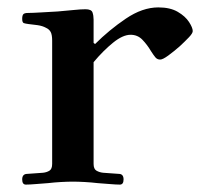

<svg xmlns="http://www.w3.org/2000/svg" viewBox="-20 -493 564 519"><path d="M40 -8Q40 -23 54 -23L96 -26Q106 -27 113.5 -31.5Q121 -36 121 -50V-383Q121 -399 117 -406.5Q113 -414 104 -418Q95 -423 81.5 -425Q68 -427 57 -428Q49 -429 44.5 -430.5Q40 -432 40 -442Q40 -451 43 -454.5Q46 -458 56 -458Q67 -458 92 -459.5Q117 -461 136 -462Q160 -464 179.5 -466Q199 -468 211 -468Q227 -468 230 -459.5Q233 -451 233 -440V-377L237 -374Q275 -412 320 -442.5Q365 -473 408 -473Q440 -473 460.5 -461Q481 -449 491 -433.5Q501 -418 501 -409Q501 -403 490.5 -392Q480 -381 466 -368Q450 -354 435 -343Q420 -332 413 -332Q405 -332 400 -338Q395 -344 388 -355Q378 -372 365 -385.5Q352 -399 333 -399Q312 -399 285.5 -377.5Q259 -356 233 -325V-50Q233 -36 241 -31.5Q249 -27 259 -26L301 -23Q314 -23 314 -8Q314 6 304 6Q294 6 276.5 4.5Q259 3 244 2Q227 0 209 -1Q191 -2 177 -2Q163 -2 145 -1Q127 0 110 2Q95 3 77.5 4.5Q60 6 50 6Q40 6 40 -8Z"/></svg>

Font: Monomakh
Style: Regular
Weight: 400
Version: Version 1.200; ttfautohint (v1.8.4.7-5d5b)